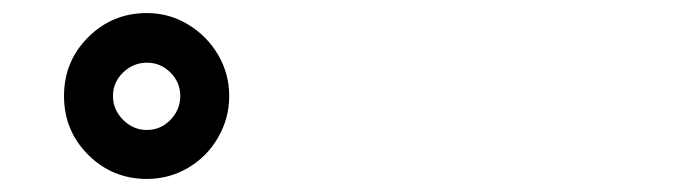

<svg xmlns="http://www.w3.org/2000/svg" viewBox="-20 -866 1040 294"><path d="M205 -592Q152 -592 115 -629Q78 -666 78 -719Q78 -772 115 -809Q152 -846 205 -846Q239 -846 268 -828.5Q297 -811 314 -782Q331 -753 331 -719Q331 -685 314 -655.5Q297 -626 268 -609Q239 -592 205 -592ZM205 -770Q184 -770 168.5 -755Q153 -740 153 -719Q153 -698 168.5 -682.5Q184 -667 205 -667Q226 -667 241 -682.5Q256 -698 256 -719Q256 -740 241 -755Q226 -770 205 -770Z"/></svg>

Font: LINE Seed JP_TTF ExtraBold
Style: Regular
Weight: 800
Designer: LY Corporation & Fontrix & Fontworks
Version: Version 1.015